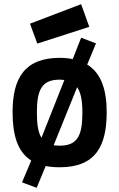

<svg xmlns="http://www.w3.org/2000/svg" viewBox="-20 -787 569 916"><path d="M265 -511C96 -511 40 -412 40 -252C40 -144 63 -63 129 -21L85 83L155 109L198 5C218 9 240 11 265 11C437 11 489 -91 489 -252C489 -358 463 -438 396 -479L438 -580L367 -607L327 -505C308 -509 287 -511 265 -511ZM123 -674 158 -579 406 -659 367 -767ZM265 -92C254 -92 245 -93 236 -94L348 -371C366 -345 373 -306 373 -252C373 -146 354 -92 265 -92ZM265 -407C273 -407 280 -406 287 -405L178 -130C161 -156 156 -197 156 -252C156 -359 180 -407 265 -407Z"/></svg>

Font: TitilliumText22L
Style: 800 wt
Weight: 800
Designer: Campivisivi
Foundry: Campivisivi
Version: 1.000